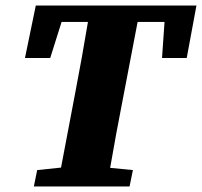

<svg xmlns="http://www.w3.org/2000/svg" viewBox="-20 -672 728 692"><path d="M70 -463H161L202 -593H297C283 -509 268 -425 252 -342L200 -68L114 -59L102 0H447L459 -59L377 -67C391 -148 406 -230 422 -311L476 -593H573L564 -463H653L688 -652H109Z"/></svg>

Font: Source Serif Pro Black
Style: Italic
Weight: 900
Italic angle: -12°
Designer: Frank Grießhammer
Foundry: Adobe Systems Incorporated
Version: Version 3.001;hotconv 1.0.111;makeotfexe 2.5.65597